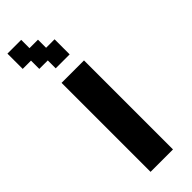

<svg xmlns="http://www.w3.org/2000/svg" viewBox="-242 -695 720 720"><g transform="rotate(-45 117.5 -335.5)"><path d="M61 11V-461H180V11ZM84 -515V-557H39V-601H-5V-682H68V-638H113V-595H158V-515Z"/></g></svg>

Font: Pixelify Sans SemiBold
Style: Regular
Weight: 600
Designer: Stefie Justprince
Foundry: Typecalism Foundryline
Version: Version 1.000